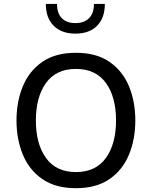

<svg xmlns="http://www.w3.org/2000/svg" viewBox="-20 -963 781 988"><path d="M370.6 -691.4Q475.6 -691.4 543.2 -644.8Q610.8 -598.1 643.6 -519.3Q676.3 -440.4 676.3 -343.3Q676.3 -246.1 643.6 -167Q610.8 -87.9 543.2 -41.3Q475.6 5.4 370.6 5.4Q266.1 5.4 198.2 -41.3Q130.4 -87.9 97.7 -167Q64.9 -246.1 64.9 -343.3Q64.9 -440.4 97.7 -519.3Q130.4 -598.1 198 -644.8Q265.6 -691.4 370.6 -691.4ZM370.6 -608.4Q269 -608.4 216.8 -536.1Q164.6 -463.9 164.6 -343.3Q164.6 -222.2 216.8 -149.9Q269 -77.6 370.6 -77.6Q472.7 -77.6 524.9 -150.1Q577.1 -222.7 577.1 -343.3Q577.1 -464.4 524.7 -536.4Q472.2 -608.4 370.6 -608.4ZM519.5 -942.9Q519.5 -870.6 479.5 -830.3Q439.5 -790 368.2 -790Q296.9 -790 256.3 -830.3Q215.8 -870.6 215.8 -942.9H273.4Q273.4 -894.5 298.1 -869.4Q322.8 -844.2 368.2 -844.2Q413.1 -844.2 438.2 -869.4Q463.4 -894.5 463.4 -942.9Z"/></svg>

Font: Estedad-FD Medium
Style: Regular
Weight: 500
Designer: Amin Abedi
Version: Version 7.3